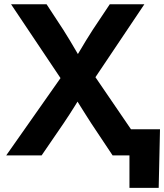

<svg xmlns="http://www.w3.org/2000/svg" viewBox="-20 -748 790 924"><path d="M9.8 0 309.6 -426.8V-314.9L33.2 -727.5H204.1L284.7 -604.5Q301.8 -578.1 316.4 -553.2Q331.1 -528.3 345.5 -503.9Q359.9 -479.5 374 -455.1H335Q350.1 -479.5 364.5 -503.9Q378.9 -528.3 394 -553.2Q409.2 -578.1 426.3 -604.5L508.3 -727.5H674.8L403.3 -322.8V-429.2L696.3 0H522L419.9 -153.3Q405.3 -176.3 392.3 -196.5Q379.4 -216.8 366.9 -236.8Q354.5 -256.8 341.3 -277.8H364.7Q352.1 -256.8 339.6 -237.1Q327.1 -217.3 314 -196.8Q300.8 -176.3 285.2 -153.3L180.2 0ZM603 156.2V0H561V-126H750L743.7 156.2Z"/></svg>

Font: Inter 28pt
Style: Bold
Weight: 700
Designer: Rasmus Andersson
Foundry: rsms
Version: Version 4.001;git-66647c0bb